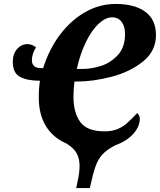

<svg xmlns="http://www.w3.org/2000/svg" viewBox="-20 -745 812 975"><path d="M358 -331Q353 -288 353 -255Q353 -173 387.5 -125.5Q422 -78 511 -78Q547 -78 574 -88.5Q601 -99 622.5 -117.5Q644 -136 677 -171Q690 -158 690 -143Q690 -102 656.5 -65Q623 -28 567 -8Q523 14 500 39.5Q477 65 464.5 101.5Q452 138 436 210H367Q369 202 376.5 165Q384 128 384 96Q384 61 369.5 34Q355 7 318 -16Q250 -45 213.5 -104Q177 -163 177 -250Q177 -299 183 -335Q119 -335 82 -354.5Q45 -374 45 -431Q45 -471 66.5 -496Q88 -521 121 -521Q140 -521 163 -505Q142 -471 142 -439Q142 -418 155 -408Q168 -398 199 -399Q230 -497 286 -570.5Q342 -644 414.5 -684.5Q487 -725 567 -725Q663 -725 717.5 -685.5Q772 -646 772 -566Q772 -486 706.5 -433Q641 -380 547.5 -355.5Q454 -331 371 -331ZM370 -395H402Q445 -395 493.5 -410.5Q542 -426 578.5 -465.5Q615 -505 615 -573Q615 -610 598 -633.5Q581 -657 549 -657Q516 -657 481.5 -625Q447 -593 417.5 -534Q388 -475 370 -395Z"/></svg>

Font: Noto Serif NarrowExtraBold
Style: Italic
Weight: 800
Width: 4
Italic angle: -12°
Designer: Monotype Design Team
Foundry: Monotype Imaging Inc.
Version: Version 1.001